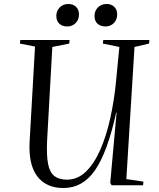

<svg xmlns="http://www.w3.org/2000/svg" viewBox="-20 -931 797 965"><path d="M615 -31 701 -18 699 0H541L534 -12L566 -365H564Q520 -166 458 -76Q396 14 299 14Q211 14 166.5 -46Q122 -106 129 -222L156 -697L80 -712L82 -730H330L328 -712L243 -695L217 -230Q213 -152 221.5 -108Q230 -64 253.5 -46Q277 -28 316 -28Q371 -28 413 -69.5Q455 -111 485 -180.5Q515 -250 534 -336Q553 -422 562 -510L580 -695L497 -712L499 -730H731L729 -712L656 -695ZM263 -851Q263 -876 280 -893.5Q297 -911 324 -911Q347 -911 362 -897Q377 -883 377 -858Q377 -833 360.5 -815.5Q344 -798 318 -798Q293 -798 278 -812Q263 -826 263 -851ZM455 -851Q455 -876 472 -893.5Q489 -911 516 -911Q539 -911 554 -897Q569 -883 569 -858Q569 -833 552.5 -815.5Q536 -798 510 -798Q485 -798 470 -812Q455 -826 455 -851Z"/></svg>

Font: Literata 72pt
Style: Italic
Weight: 400
Italic angle: -2°
Designer: Latin by Veronika Burian and Jose Scaglione. Greek by Irene Vlachou. Cyrillic by Vera Evstafieva
Foundry: TypeTogether
Version: Version 3.002